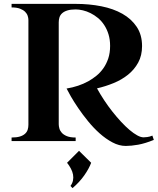

<svg xmlns="http://www.w3.org/2000/svg" viewBox="-20 -720 808 980"><path d="M765.1 -5.9Q720.7 12.2 685.1 18.6Q649.4 24.9 622.1 24.9Q587.9 24.9 554 6.8Q520 -11.2 488.5 -39.3Q457 -67.4 429.2 -101.6Q401.4 -135.7 379.2 -168.5Q356.9 -201.2 341.6 -228Q326.2 -254.9 319.8 -268.1Q381.8 -278.3 430.7 -305.2Q451.7 -316.9 471.7 -333Q491.7 -349.1 507.3 -371.1Q522.9 -393.1 532.5 -421.4Q542 -449.7 542 -485.8Q542 -518.6 533.7 -545.2Q525.4 -571.8 511.7 -592.5Q498 -613.3 480 -628.2Q461.9 -643.1 442.4 -652.8Q422.9 -662.6 403.1 -667.2Q383.3 -671.9 366.2 -671.9Q340.3 -671.9 323.5 -666.5Q306.6 -661.1 296.9 -652.1Q287.1 -643.1 283.4 -631.1Q279.8 -619.1 279.8 -606V-85.9Q279.8 -76.2 283 -64.5Q286.1 -52.7 295.2 -42.5Q304.2 -32.2 321.3 -25.1Q338.4 -18.1 366.2 -18.1V0H39.1V-18.1Q64.9 -18.1 81.5 -23.2Q98.1 -28.3 107.9 -37.4Q117.7 -46.4 121.3 -58.1Q125 -69.8 125 -83V-618.2Q125 -627.9 121.3 -639.2Q117.7 -650.4 108.2 -659.9Q98.6 -669.4 82 -675.8Q65.4 -682.1 39.1 -682.1V-700.2H366.2Q435.5 -700.2 497.1 -688Q558.6 -675.8 604.7 -649.7Q650.9 -623.5 678 -582.8Q705.1 -542 705.1 -484.9Q705.1 -436.5 685.3 -400.4Q665.5 -364.3 633.1 -338.4Q600.6 -312.5 559.3 -295.7Q518.1 -278.8 475.1 -269Q491.7 -238.8 511.7 -208.5Q531.7 -178.2 553.7 -150.4Q575.7 -122.6 597.9 -98.6Q620.1 -74.7 641.1 -56.9Q662.1 -39.1 680.4 -29.1Q698.7 -19 712.9 -19Q719.7 -19 731.7 -20.5Q743.7 -22 757.8 -27.8ZM339.8 229Q349.6 215.8 352.5 201.2Q355.5 186.5 352.8 171.4Q350.1 156.2 342 140.9Q334 125.5 322.3 110.8L383.3 49.8L445.3 110.8Q434.6 140.1 410.4 174.8Q386.2 209.5 350.1 240.2Z"/></svg>

Font: Uncial Antiqua
Style: Regular
Weight: 400
Version: Version 1.000